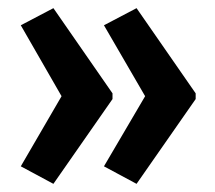

<svg xmlns="http://www.w3.org/2000/svg" viewBox="-20 -506 528 471"><path d="M460 -263 315 -55 235 -98 336 -270 235 -444 315 -486 460 -277ZM256 -263 111 -55 31 -98 131 -270 31 -444 111 -486 256 -277Z"/></svg>

Font: Noto Sans Display ExtraCondensed SemiBold
Style: Regular
Weight: 600
Width: 2
Designer: Monotype Design Team
Foundry: Monotype Imaging Inc.
Version: Version 2.003